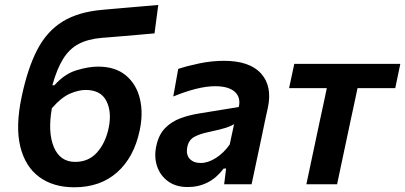

<svg xmlns="http://www.w3.org/2000/svg" viewBox="-20 -762 1676 794"><path d="M287 12.5Q200.5 12.5 142.5 -30Q84.5 -72.5 64 -155.5Q43.5 -238.5 69.5 -361.5Q94.5 -480.5 134.5 -557Q174.5 -633.5 239.5 -673.2Q304.5 -713 404.5 -721.5Q416 -722.5 444 -725Q472 -727.5 507.2 -730.5Q542.5 -733.5 576.5 -736.5Q610.5 -739.5 634.5 -741.5L619 -624Q596 -622 562.8 -619Q529.5 -616 495.8 -613.2Q462 -610.5 435.8 -608.2Q409.5 -606 401 -605.5Q343.5 -600.5 305.2 -580.2Q267 -560 241.2 -518.8Q215.5 -477.5 196.5 -409.5H205Q247 -456.5 296.5 -471.5Q346 -486.5 385.5 -486.5Q457 -486.5 500.5 -450.2Q544 -414 558.5 -353.8Q573 -293.5 557.5 -222Q534 -111 464.2 -49.2Q394.5 12.5 287 12.5ZM334 -390Q305.5 -390 270 -375Q234.5 -360 194.5 -314.5Q177 -214.5 202.8 -153.5Q228.5 -92.5 291 -92.5Q346.5 -92.5 381.5 -131.8Q416.5 -171 429.5 -233.5Q443 -299.5 419.8 -344.8Q396.5 -390 334 -390Z M756 11.5Q707.5 11.5 675 -12.2Q642.5 -36 629.5 -74.8Q616.5 -113.5 626.5 -159Q636.5 -205.5 662.8 -232.2Q689 -259 726 -272.8Q763 -286.5 805 -293L967.5 -319.5Q976.5 -359.5 950.8 -382.5Q925 -405.5 869.5 -405.5Q834 -405.5 790.2 -394.5Q746.5 -383.5 696.5 -363L717 -477Q752.5 -489 804.2 -499.8Q856 -510.5 906 -510.5Q1012.5 -510.5 1059.8 -457.8Q1107 -405 1087.5 -315.5Q1082 -291.5 1076.5 -265.5Q1071 -239.5 1065 -210L1055 -162.5Q1047.5 -126.5 1038.8 -86.5Q1030 -46.5 1020.5 0H907L915 -65H905Q847.5 11.5 756 11.5ZM810 -88Q840.5 -88 873 -108.8Q905.5 -129.5 930 -164.5L948 -248.5Q936.5 -241 915.5 -234Q894.5 -227 841 -215.5Q806.5 -208.5 783.2 -195.8Q760 -183 754.5 -153.5Q748.5 -122.5 764.5 -105.2Q780.5 -88 810 -88Z M1247 0Q1258.5 -54.5 1269.2 -105Q1280 -155.5 1293 -217L1303.5 -266.5Q1312 -306 1318.8 -337.2Q1325.5 -368.5 1331.5 -397.5H1175.5L1197 -498H1635.5L1614.5 -397.5H1458.5Q1452.5 -368.5 1445.8 -337.2Q1439 -306 1430.5 -266.5L1420 -217Q1407 -155.5 1396.2 -105Q1385.5 -54.5 1374 0Z"/></svg>

Font: Commissioner SemiBold
Style: Italic
Weight: 600
Italic angle: -12°
Designer: Kostas Bartsokas
Foundry: Kostas Bartsokas
Version: Version 1.000; ttfautohint (v1.8.3)